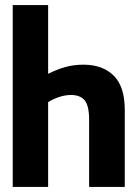

<svg xmlns="http://www.w3.org/2000/svg" viewBox="-20 -734 540 754"><path d="M169 -714H30V0H169V-333Q216 -361 259 -361Q295 -361 312.5 -340Q330 -319 330 -263V0H470V-302Q470 -394 426.5 -437Q383 -480 308 -480Q269 -480 235.5 -470.5Q202 -461 169 -444Z"/></svg>

Font: Noto Sans Mono Condensed Extra
Style: Regular
Weight: 800
Width: 3
Designer: Monotype Design Team
Foundry: Monotype Imaging Inc.
Version: Version 1.900